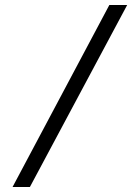

<svg xmlns="http://www.w3.org/2000/svg" viewBox="-20 -732 556 764"><path d="M486 -712 99 12H30L415 -712Z"/></svg>

Font: Tenor Sans
Style: Regular
Weight: 400
Designer: Denis Masharov
Foundry: Denis Masharov
Version: Version 1.1